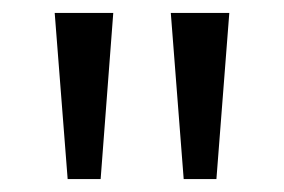

<svg xmlns="http://www.w3.org/2000/svg" viewBox="-20 -734 441 298"><path d="M155.8 -713.9 136.2 -456.1H85L64.9 -713.9ZM335.9 -713.9 315.9 -456.1H265.1L245.1 -713.9Z"/></svg>

Font: QFn3     
Style: Regular
Weight: 400
Foundry: Ascender Corporation
Version: Version 1.10